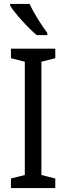

<svg xmlns="http://www.w3.org/2000/svg" viewBox="-20 -963 340 983"><path d="M131 -943H32V-934C57 -893 126 -818 168 -783H222V-795C193 -832 152 -898 131 -943ZM263 0V-49L192 -67V-647L263 -665V-714H36V-665L107 -647V-67L36 -49V0Z"/></svg>

Font: Noto Sans Telugu Condensed
Style: Regular
Weight: 400
Width: 3
Designer: Jelle Bosma - Monotype Design Team
Foundry: Monotype Imaging Inc.
Version: Version 2.005